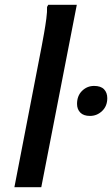

<svg xmlns="http://www.w3.org/2000/svg" viewBox="-20 -780 467 800"><path d="M40 0 154 -589Q158 -610 163.5 -641Q169 -672 173 -702Q177 -732 176 -751L181 -760H300L152 0ZM355 -297Q328 -297 314.5 -311Q301 -325 301 -347Q301 -381 322 -401.5Q343 -422 372 -422Q400 -422 413.5 -408Q427 -394 427 -371Q427 -338 405.5 -317.5Q384 -297 355 -297Z"/></svg>

Font: Kufam Medium
Style: Italic
Weight: 500
Italic angle: -11°
Designer: Artur Schmal
Foundry: Original Type
Version: Version 1.301; ttfautohint (v1.8.3)